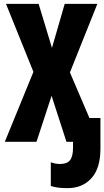

<svg xmlns="http://www.w3.org/2000/svg" viewBox="-20 -734 540 994"><path d="M5 0 153 -362 11 -714H180L249 -486L315 -714H484L342 -359L443 -123H500V35Q500 137 453.5 188.5Q407 240 330 240Q298 240 278.5 237Q259 234 243 229V106Q267 115 290 115Q327 115 342.5 95.5Q358 76 358 31V0H324L247 -238L169 0Z"/></svg>

Font: Noto Sans Mono ExtraCondensed Black
Style: Regular
Weight: 900
Width: 2
Designer: Monotype Design Team
Foundry: Monotype Imaging Inc.
Version: Version 2.014